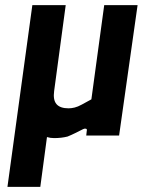

<svg xmlns="http://www.w3.org/2000/svg" viewBox="-20 -528 594 748"><path d="M9 200 106 -508H236L191 -174Q186 -139 200 -122.5Q214 -106 247 -106Q258 -106 270.5 -109Q283 -112 298.5 -120.5Q314 -129 336 -141L386 -508H516L444 0H316L318 -18Q320 -25 315 -26.5Q310 -28 304 -25Q288 -17 273 -9.5Q258 -2 243 4Q231 7 218 8.5Q205 10 191 10Q183 10 176.5 9Q170 8 163 6L137 200Z"/></svg>

Font: Finlandica SemiBold
Style: Italic
Weight: 600
Italic angle: -8°
Designer: Niklas Ekholm, Juho Hiilivirta, Jaakko Suomalainen
Foundry: Helsinki Type Studio
Version: Version 1.063